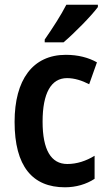

<svg xmlns="http://www.w3.org/2000/svg" viewBox="-20 -786 457 816"><path d="M396 -756V-766H262C239 -721 204 -667 170 -618V-606H250C296 -645 368 -718 396 -756ZM256 10C303 10 347 -3 382 -26V-124C346 -102 307 -89 266 -89C197 -89 161 -149 161 -269C161 -390 197 -454 265 -454C296 -454 328 -444 359 -428L392 -521C357 -541 312 -553 260 -553C119 -553 42 -447 42 -268C42 -79 118 10 256 10Z"/></svg>

Font: Noto Sans Lao UI Cond SemBd
Style: Regular
Weight: 600
Width: 3
Designer: Monotype Design Team
Foundry: Monotype Imaging Inc.
Version: Version 2.000